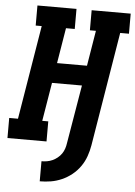

<svg xmlns="http://www.w3.org/2000/svg" viewBox="-63 -781 735 1048"><g transform="rotate(5 304.5 -257.5)"><path d="M195 220V110Q210 110 225 107.5Q240 105 254.5 98.5Q269 92 282 81.5Q295 71 304 58Q313 45 318 30Q323 15 325 0L379 -321H215L180 -110H213V0H-1V-110H47L132 -625H99V-735H313V-625H265L233 -431H397L429 -625H396V-735H610V-625H562L459 0Q454 30 443.5 60Q433 90 414.5 116.5Q396 143 370.5 163.5Q345 184 315.5 197Q286 210 255.5 215Q225 220 195 220Z"/></g></svg>

Font: Iosevka Etoile XBdObl
Style: Regular
Weight: 800
Italic angle: -9°
Designer: Belleve Invis
Foundry: Belleve Invis
Version: Version 15.5.2; ttfautohint (v1.8.4)